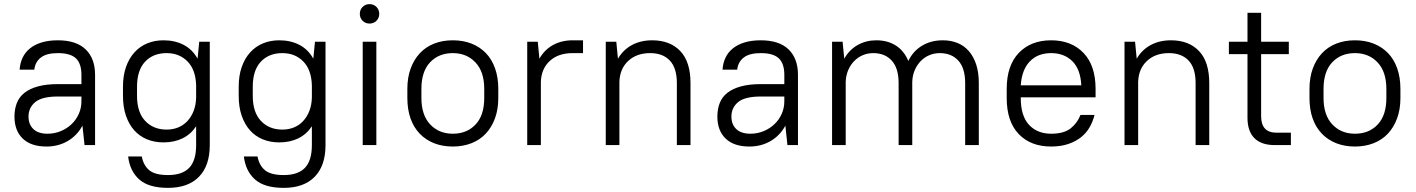

<svg xmlns="http://www.w3.org/2000/svg" viewBox="-20 -702 6851 929"><path d="M205 7Q130 7 90 -31.5Q50 -70 50 -138Q50 -174 61.5 -203.5Q73 -233 98.5 -253Q124 -273 164 -284Q204 -295 260 -295H374V-340Q374 -394 347.5 -419.5Q321 -445 260 -445Q205 -445 177.5 -423.5Q150 -402 146 -365H75Q77 -396 89 -422Q101 -448 124 -467Q147 -486 181 -496.5Q215 -507 260 -507Q349 -507 394.5 -463Q440 -419 440 -340V0H389L379 -94Q353 -46 307.5 -19.5Q262 7 205 7ZM210 -55Q244 -55 274 -67.5Q304 -80 326.5 -101.5Q349 -123 361.5 -151.5Q374 -180 374 -212V-235H260Q183 -235 150.5 -208Q118 -181 118 -138Q118 -100 141.5 -77.5Q165 -55 210 -55Z M771 -13Q727 -13 691 -28Q655 -43 629.5 -71.5Q604 -100 589.5 -142Q575 -184 575 -238V-282Q575 -336 589.5 -377.5Q604 -419 630 -448Q656 -477 692 -492Q728 -507 771 -507Q826 -507 868.5 -485Q911 -463 936 -418L944 -500H995V0Q995 100 942.5 153.5Q890 207 793 207Q699 207 653.5 166Q608 125 600 55H666Q674 98 702 121.5Q730 145 793 145Q862 145 895.5 110Q929 75 929 0V-91Q903 -52 863 -32.5Q823 -13 771 -13ZM786 -75Q817 -75 842.5 -85.5Q868 -96 887 -116.5Q906 -137 917 -165.5Q928 -194 929 -230V-289Q927 -364 887.5 -404.5Q848 -445 786 -445Q721 -445 682 -403.5Q643 -362 643 -282V-238Q643 -159 682.5 -117Q722 -75 786 -75Z M1331 -13Q1287 -13 1251 -28Q1215 -43 1189.5 -71.5Q1164 -100 1149.5 -142Q1135 -184 1135 -238V-282Q1135 -336 1149.5 -377.5Q1164 -419 1190 -448Q1216 -477 1252 -492Q1288 -507 1331 -507Q1386 -507 1428.5 -485Q1471 -463 1496 -418L1504 -500H1555V0Q1555 100 1502.5 153.5Q1450 207 1353 207Q1259 207 1213.5 166Q1168 125 1160 55H1226Q1234 98 1262 121.5Q1290 145 1353 145Q1422 145 1455.5 110Q1489 75 1489 0V-91Q1463 -52 1423 -32.5Q1383 -13 1331 -13ZM1346 -75Q1377 -75 1402.5 -85.5Q1428 -96 1447 -116.5Q1466 -137 1477 -165.5Q1488 -194 1489 -230V-289Q1487 -364 1447.5 -404.5Q1408 -445 1346 -445Q1281 -445 1242 -403.5Q1203 -362 1203 -282V-238Q1203 -159 1242.5 -117Q1282 -75 1346 -75Z M1735 -500H1801V0H1735ZM1768 -588Q1748 -588 1734.5 -601.5Q1721 -615 1721 -635Q1721 -655 1734.5 -668.5Q1748 -682 1768 -682Q1788 -682 1801.5 -668.5Q1815 -655 1815 -635Q1815 -615 1801.5 -601.5Q1788 -588 1768 -588Z M2171 7Q2121 7 2080.5 -9Q2040 -25 2011 -55Q1982 -85 1966.5 -128.5Q1951 -172 1951 -228V-272Q1951 -327 1967 -370.5Q1983 -414 2011.5 -444.5Q2040 -475 2080.5 -491Q2121 -507 2171 -507Q2221 -507 2261.5 -491Q2302 -475 2331 -445Q2360 -415 2375.5 -371Q2391 -327 2391 -272V-228Q2391 -173 2375 -129.5Q2359 -86 2330.5 -55.5Q2302 -25 2261 -9Q2220 7 2171 7ZM2171 -55Q2239 -55 2281 -99.5Q2323 -144 2323 -228V-272Q2323 -355 2280.5 -400Q2238 -445 2171 -445Q2103 -445 2061 -400.5Q2019 -356 2019 -272V-228Q2019 -145 2061.5 -100Q2104 -55 2171 -55Z M2531 -500H2582L2590 -418Q2614 -461 2655.5 -484Q2697 -507 2751 -507H2801V-445H2751Q2681 -445 2640 -407Q2599 -369 2597 -306V0H2531Z M2911 -500H2962L2970 -418Q2995 -461 3037.5 -484Q3080 -507 3136 -507Q3222 -507 3271.5 -455Q3321 -403 3321 -300V0H3255V-300Q3255 -373 3221 -409Q3187 -445 3126 -445Q3060 -445 3019.5 -407Q2979 -369 2977 -306V0H2911Z M3606 7Q3531 7 3491 -31.5Q3451 -70 3451 -138Q3451 -174 3462.5 -203.5Q3474 -233 3499.5 -253Q3525 -273 3565 -284Q3605 -295 3661 -295H3775V-340Q3775 -394 3748.5 -419.5Q3722 -445 3661 -445Q3606 -445 3578.5 -423.5Q3551 -402 3547 -365H3476Q3478 -396 3490 -422Q3502 -448 3525 -467Q3548 -486 3582 -496.5Q3616 -507 3661 -507Q3750 -507 3795.5 -463Q3841 -419 3841 -340V0H3790L3780 -94Q3754 -46 3708.5 -19.5Q3663 7 3606 7ZM3611 -55Q3645 -55 3675 -67.5Q3705 -80 3727.5 -101.5Q3750 -123 3762.5 -151.5Q3775 -180 3775 -212V-235H3661Q3584 -235 3551.5 -208Q3519 -181 3519 -138Q3519 -100 3542.5 -77.5Q3566 -55 3611 -55Z M4006 -500H4057L4065 -418Q4089 -461 4129.5 -484Q4170 -507 4220 -507Q4274 -507 4314 -482Q4354 -457 4375 -407Q4398 -455 4441.5 -481Q4485 -507 4542 -507Q4581 -507 4613 -494Q4645 -481 4668 -454.5Q4691 -428 4703.5 -389.5Q4716 -351 4716 -300V0H4650V-300Q4650 -372 4617 -408.5Q4584 -445 4527 -445Q4500 -445 4476.5 -435Q4453 -425 4435 -406.5Q4417 -388 4406 -362.5Q4395 -337 4394 -306V-300V0H4328V-300Q4328 -372 4295 -408.5Q4262 -445 4205 -445Q4178 -445 4154.5 -435Q4131 -425 4113 -406.5Q4095 -388 4084 -362.5Q4073 -337 4072 -306V0H4006Z M5066 7Q4967 7 4909 -53.5Q4851 -114 4851 -228V-272Q4851 -385 4909.5 -446Q4968 -507 5066 -507Q5164 -507 5222.5 -446Q5281 -385 5281 -272V-231H4919V-228Q4919 -141 4959 -98Q4999 -55 5066 -55Q5128 -55 5160.5 -81Q5193 -107 5208 -146H5276Q5268 -114 5252 -86Q5236 -58 5210 -37.5Q5184 -17 5148 -5Q5112 7 5066 7ZM5066 -445Q5001 -445 4962.5 -404.5Q4924 -364 4919 -289H5212Q5208 -367 5168.5 -406Q5129 -445 5066 -445Z M5421 -500H5472L5480 -418Q5505 -461 5547.5 -484Q5590 -507 5646 -507Q5732 -507 5781.5 -455Q5831 -403 5831 -300V0H5765V-300Q5765 -373 5731 -409Q5697 -445 5636 -445Q5570 -445 5529.5 -407Q5489 -369 5487 -306V0H5421Z M5926 -500H6016V-640H6082V-500H6216V-440H6082V-140Q6082 -60 6156 -60H6226V0H6148Q6083 0 6049.5 -33.5Q6016 -67 6016 -132V-440H5926Z M6536 7Q6486 7 6445.5 -9Q6405 -25 6376 -55Q6347 -85 6331.5 -128.5Q6316 -172 6316 -228V-272Q6316 -327 6332 -370.5Q6348 -414 6376.5 -444.5Q6405 -475 6445.5 -491Q6486 -507 6536 -507Q6586 -507 6626.5 -491Q6667 -475 6696 -445Q6725 -415 6740.5 -371Q6756 -327 6756 -272V-228Q6756 -173 6740 -129.5Q6724 -86 6695.5 -55.5Q6667 -25 6626 -9Q6585 7 6536 7ZM6536 -55Q6604 -55 6646 -99.5Q6688 -144 6688 -228V-272Q6688 -355 6645.5 -400Q6603 -445 6536 -445Q6468 -445 6426 -400.5Q6384 -356 6384 -272V-228Q6384 -145 6426.5 -100Q6469 -55 6536 -55Z"/></svg>

Font: Retni Sans
Style: Regular
Weight: 400
Designer: Vitaly Kuzmin
Foundry: ParaType Ltd.
Version: Version 1.00;March 2, 2019;FontCreator 11.5.0.2425 64-bit; t